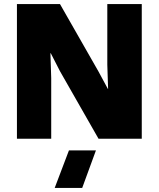

<svg xmlns="http://www.w3.org/2000/svg" viewBox="-20 -680 777 941"><path d="M674.8 -660.2V0H462.9L273.9 -331.1L229 -418.9H227.1L231 -296.9V0H63V-660.2H273.9L462.9 -329.1L508.8 -244.1H509.8L505.9 -362.8V-660.2ZM248 241.2 317.9 57.1H450.2L382.8 241.2Z"/></svg>

Font: Human Sans Black
Style: Regular
Weight: 800
Designer: Tim Radville
Foundry: Continuum
Version: Version 1.000;FEAKit 1.0